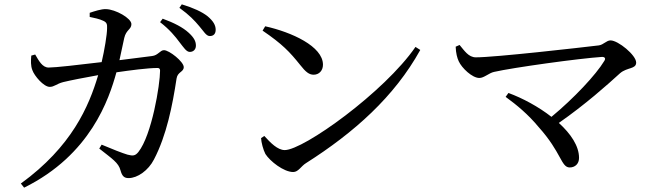

<svg xmlns="http://www.w3.org/2000/svg" viewBox="-20 -810 3040 884"><path d="M807 -615C826 -591 838 -571 854 -571C870 -571 882 -582 882 -600C882 -620 873 -637 849 -659C822 -684 781 -705 729 -724L717 -708C761 -674 787 -642 807 -615ZM897 -690C918 -666 929 -644 946 -644C963 -644 973 -654 973 -673C973 -694 962 -713 936 -735C911 -755 870 -774 817 -790L806 -774C853 -740 876 -715 897 -690ZM437 -126C496 -79 526 -61 535 -25C542 0 551 10 572 10C613 10 663 -25 689 -76C747 -187 774 -324 793 -449C798 -480 826 -478 826 -501C826 -526 759 -579 735 -579C717 -579 708 -555 680 -552L530 -533L552 -635C561 -674 585 -674 585 -699C585 -726 512 -767 468 -768C447 -769 414 -758 393 -751V-732C412 -728 438 -723 456 -714C471 -707 474 -699 473 -680C473 -651 461 -579 448 -524C341 -511 234 -499 204 -499C175 -499 159 -530 142 -559L124 -554C122 -531 121 -507 129 -487C138 -461 181 -410 209 -410C230 -410 240 -424 271 -432C299 -439 375 -454 432 -464C389 -319 310 -135 76 35L91 54C397 -97 482 -354 516 -477C578 -486 659 -497 706 -497C713 -497 717 -493 717 -485C717 -421 679 -188 617 -110C603 -93 593 -91 567 -98C546 -104 495 -124 448 -144Z M1201 -689 1189 -669C1280 -607 1314 -571 1362 -511C1387 -479 1403 -466 1424 -466C1449 -466 1467 -485 1467 -512C1467 -597 1322 -662 1201 -689ZM1893 -594C1750 -386 1377 -119 1291 -119C1258 -119 1225 -153 1197 -184L1182 -174C1183 -154 1192 -120 1202 -101C1223 -68 1286 -18 1330 -18C1354 -18 1366 -45 1389 -59C1611 -200 1796 -365 1915 -580Z M2321 -382 2308 -364C2359 -327 2412 -283 2460 -225C2566 -107 2563 -39 2603 -39C2627 -39 2646 -55 2646 -83C2646 -138 2608 -194 2553 -244C2675 -329 2777 -420 2835 -473C2868 -501 2909 -491 2909 -522C2909 -556 2826 -624 2791 -624C2772 -624 2759 -604 2737 -601C2654 -591 2260 -546 2171 -546C2137 -546 2118 -577 2096 -603L2078 -595C2079 -565 2085 -543 2092 -528C2106 -497 2154 -451 2187 -451C2209 -451 2231 -474 2255 -479C2343 -499 2646 -541 2752 -548C2765 -548 2770 -541 2762 -529C2724 -466 2623 -358 2519 -272C2459 -319 2386 -358 2321 -382Z"/></svg>

Font: Noto Serif KR Medium
Style: Regular
Weight: 500
Designer: Ryoko NISHIZUKA 西塚涼子 (kana & ideographs); Frank Grießhammer (Latin, Greek & Cyrillic); Wenlong ZHANG 张文龙 (bopomofo); San
Foundry: Adobe
Version: Version 2.001;hotconv 1.1.0;makeotfexe 2.6.0